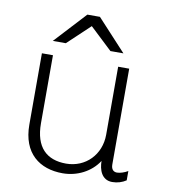

<svg xmlns="http://www.w3.org/2000/svg" viewBox="-82 -791 782 873"><g transform="rotate(10 309.0 -355.0)"><path d="M251 -720 117 -575H177L280 -672L383 -575H443L309 -720ZM430 -76C430 -36 445 10 494 10C518 10 540 3 558 -9V-52C543 -43 523 -36 508 -36C493 -36 481 -45 481 -69V-511H430V-197C430 -105 363 -36 273 -36C183 -36 129 -86 129 -197V-511H78V-182C78 -49 159 10 265 10C332 10 395 -22 430 -76Z"/></g></svg>

Font: Chivo Light
Style: Regular
Weight: 300
Designer: Hector Gatti
Foundry: Omnibus-Type
Version: Version 1.003;PS 001.003;hotconv 1.0.70;makeotf.lib2.5.58329